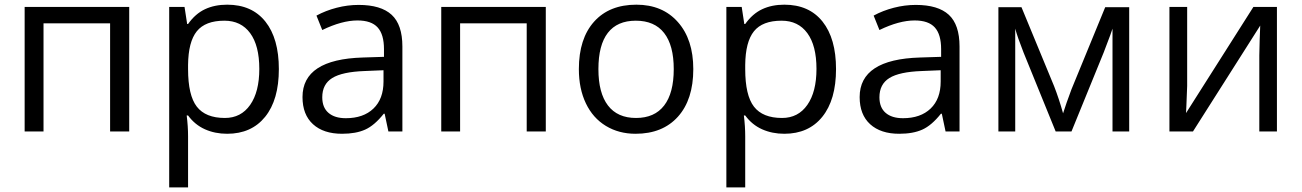

<svg xmlns="http://www.w3.org/2000/svg" viewBox="-20 -565 5593 825"><path d="M167 0H85.9V-535.2H535.2V0H453.1V-464.8H167Z M956.1 9.8Q903.8 9.8 860.6 -9.5Q817.4 -28.8 788.1 -68.8H782.2Q788.1 -22 788.1 20V240.2H707V-535.2H772.9L784.2 -461.9H788.1Q819.3 -505.9 860.8 -525.4Q902.3 -544.9 956.1 -544.9Q1062.5 -544.9 1120.4 -472.2Q1178.2 -399.4 1178.2 -268.1Q1178.2 -136.2 1119.4 -63.2Q1060.5 9.8 956.1 9.8ZM944.3 -476.1Q862.3 -476.1 825.7 -430.7Q789.1 -385.3 788.1 -286.1V-268.1Q788.1 -155.3 825.7 -106.7Q863.3 -58.1 946.3 -58.1Q1015.6 -58.1 1054.9 -114.3Q1094.2 -170.4 1094.2 -269Q1094.2 -369.1 1054.9 -422.6Q1015.6 -476.1 944.3 -476.1Z M1648.9 0 1632.8 -76.2H1628.9Q1588.9 -25.9 1549.1 -8.1Q1509.3 9.8 1449.7 9.8Q1370.1 9.8 1325 -31.2Q1279.8 -72.3 1279.8 -147.9Q1279.8 -310.1 1539.1 -317.9L1629.9 -320.8V-354Q1629.9 -417 1602.8 -447Q1575.7 -477.1 1516.1 -477.1Q1449.2 -477.1 1364.7 -436L1339.8 -498Q1379.4 -519.5 1426.5 -531.7Q1473.6 -543.9 1521 -543.9Q1616.7 -543.9 1662.8 -501.5Q1709 -459 1709 -365.2V0ZM1465.8 -57.1Q1541.5 -57.1 1584.7 -98.6Q1627.9 -140.1 1627.9 -214.8V-263.2L1546.9 -259.8Q1450.2 -256.3 1407.5 -229.7Q1364.7 -203.1 1364.7 -147Q1364.7 -103 1391.4 -80.1Q1418 -57.1 1465.8 -57.1Z M1957 0H1876V-535.2H2325.2V0H2243.2V-464.8H1957Z M2959 -268.1Q2959 -137.2 2893.1 -63.7Q2827.1 9.8 2710.9 9.8Q2639.2 9.8 2583.5 -23.9Q2527.8 -57.6 2497.6 -120.6Q2467.3 -183.6 2467.3 -268.1Q2467.3 -398.9 2532.7 -471.9Q2598.1 -544.9 2714.4 -544.9Q2826.7 -544.9 2892.8 -470.2Q2959 -395.5 2959 -268.1ZM2551.3 -268.1Q2551.3 -165.5 2592.3 -111.8Q2633.3 -58.1 2712.9 -58.1Q2792.5 -58.1 2833.7 -111.6Q2875 -165 2875 -268.1Q2875 -370.1 2833.7 -423.1Q2792.5 -476.1 2711.9 -476.1Q2632.3 -476.1 2591.8 -423.8Q2551.3 -371.6 2551.3 -268.1Z M3350.1 9.8Q3297.9 9.8 3254.6 -9.5Q3211.4 -28.8 3182.1 -68.8H3176.3Q3182.1 -22 3182.1 20V240.2H3101.1V-535.2H3167L3178.2 -461.9H3182.1Q3213.4 -505.9 3254.9 -525.4Q3296.4 -544.9 3350.1 -544.9Q3456.5 -544.9 3514.4 -472.2Q3572.3 -399.4 3572.3 -268.1Q3572.3 -136.2 3513.4 -63.2Q3454.6 9.8 3350.1 9.8ZM3338.4 -476.1Q3256.3 -476.1 3219.7 -430.7Q3183.1 -385.3 3182.1 -286.1V-268.1Q3182.1 -155.3 3219.7 -106.7Q3257.3 -58.1 3340.3 -58.1Q3409.7 -58.1 3449 -114.3Q3488.3 -170.4 3488.3 -269Q3488.3 -369.1 3449 -422.6Q3409.7 -476.1 3338.4 -476.1Z M4043 0 4026.9 -76.2H4022.9Q3982.9 -25.9 3943.1 -8.1Q3903.3 9.8 3843.8 9.8Q3764.2 9.8 3719 -31.2Q3673.8 -72.3 3673.8 -147.9Q3673.8 -310.1 3933.1 -317.9L4023.9 -320.8V-354Q4023.9 -417 3996.8 -447Q3969.7 -477.1 3910.2 -477.1Q3843.3 -477.1 3758.8 -436L3733.9 -498Q3773.4 -519.5 3820.6 -531.7Q3867.7 -543.9 3915 -543.9Q4010.7 -543.9 4056.9 -501.5Q4103 -459 4103 -365.2V0ZM3859.9 -57.1Q3935.5 -57.1 3978.8 -98.6Q4022 -140.1 4022 -214.8V-263.2L3940.9 -259.8Q3844.2 -256.3 3801.5 -229.7Q3758.8 -203.1 3758.8 -147Q3758.8 -103 3785.4 -80.1Q3812 -57.1 3859.9 -57.1Z M4547.9 -78.1 4563 -123.5 4584 -181.2 4729 -534.2H4832V0H4760.3V-441.9L4750.5 -413.6L4722.2 -338.9L4584 0H4516.1L4377.9 -339.8Q4352.1 -405.3 4342.3 -441.9V0H4270V-534.2H4369.1L4509.3 -194.8Q4530.3 -141.1 4547.9 -78.1Z M5081.1 -535.2V-195.8L5077.6 -106.9L5076.2 -79.1L5365.7 -535.2H5466.8V0H5391.1V-327.1L5392.6 -391.6L5395 -455.1L5106 0H5004.9V-535.2Z"/></svg>

Font: Zoram GWebM
Style: Regular
Weight: 400
Foundry: Ascender Corporation
Version: Version 1.000